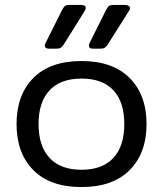

<svg xmlns="http://www.w3.org/2000/svg" viewBox="-20 -742 660 777"><path d="M161 -557Q161 -561 164 -567L232 -703Q238 -714 243 -718Q248 -722 262 -722H308Q327 -722 327 -710Q327 -705 323 -698L238 -562Q231 -552 225.5 -548.5Q220 -545 207 -545H178Q170 -545 165.5 -548.5Q161 -552 161 -557ZM340 -557Q340 -563 342 -567L410 -703Q416 -714 421 -718Q426 -722 440 -722H486Q495 -722 500.5 -718.5Q506 -715 506 -709Q506 -703 502 -698L416 -562Q409 -552 403.5 -548.5Q398 -545 385 -545H356Q340 -545 340 -557ZM47 -240Q47 -358 115 -426.5Q183 -495 310 -495Q436 -495 504.5 -426.5Q573 -358 573 -240Q573 -122 504.5 -53.5Q436 15 310 15Q183 15 115 -53.5Q47 -122 47 -240ZM483 -240Q483 -329 439 -376.5Q395 -424 310 -424Q225 -424 180.5 -376.5Q136 -329 136 -240Q136 -151 180.5 -103Q225 -55 310 -55Q394 -55 438.5 -102.5Q483 -150 483 -240Z"/></svg>

Font: Mitr Light
Style: Regular
Weight: 300
Designer: Thanarat Vachiruckul
Foundry: Cadson Demak
Version: Version 1.003